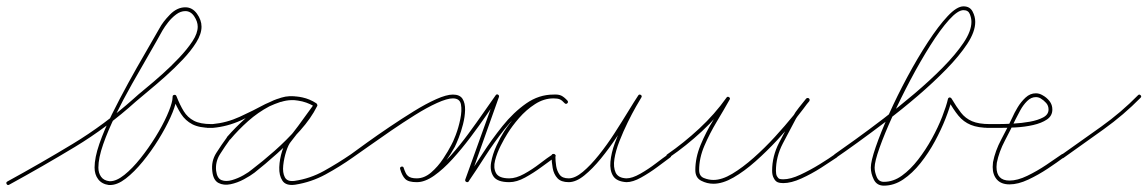

<svg xmlns="http://www.w3.org/2000/svg" viewBox="-25 -568 3616 605"><path d="M-2 4Q104 -54 204 -114.5Q304 -175 395 -256Q409 -269 433.5 -289Q458 -309 486 -334Q514 -359 539.5 -386Q565 -413 581.5 -438Q598 -463 598 -484Q598 -500 587 -516.5Q576 -533 559 -533Q544 -533 530 -522.5Q516 -512 505 -498Q494 -484 487 -472Q487 -472 487 -472Q487 -472 487 -472Q487 -472 487 -472Q487 -472 487 -472Q470 -441 444.5 -397Q419 -353 391 -303.5Q363 -254 339 -205Q315 -156 300 -113Q285 -70 285 -40Q285 -23 293.5 -11Q302 1 320 3Q321 3 322 3Q342 3 367 -17Q392 -37 417.5 -69Q443 -101 465 -136.5Q487 -172 501 -203.5Q515 -235 518 -253Q518 -253 518 -253Q518 -253 518 -253Q518 -253 518 -253Q518 -253 518 -253Q518 -255 518.5 -258Q519 -261 519 -264Q519 -268 524 -269Q529 -270 531 -265Q542 -237 554 -217.5Q566 -198 586 -187.5Q606 -177 641 -177Q647 -177 647 -171Q647 -165 641 -165Q603 -165 581 -176.5Q559 -188 545.5 -209Q532 -230 519 -261Q518 -265 525 -266Q531 -267 531 -262Q531 -260 530.5 -257Q530 -254 530 -251Q530 -251 530 -251Q530 -251 530 -251Q530 -251 530 -251Q530 -251 530 -251Q527 -231 512 -198Q497 -165 474.5 -128.5Q452 -92 425 -59Q398 -26 371.5 -5.5Q345 15 322 15Q320 15 318 15Q296 12 284.5 -3Q273 -18 273 -40Q273 -71 288 -114.5Q303 -158 327.5 -207.5Q352 -257 379.5 -307Q407 -357 433 -401.5Q459 -446 477 -478Q477 -478 477 -478Q477 -478 477 -478Q477 -478 477 -478Q477 -478 477 -478Q488 -499 510.5 -522Q533 -545 559 -545Q581 -545 595.5 -525Q610 -505 610 -484Q610 -461 593.5 -434.5Q577 -408 551.5 -381Q526 -354 497.5 -328.5Q469 -303 443.5 -282Q418 -261 403 -248Q312 -166 211 -105Q110 -44 4 14Q-1 17 -4 12Q-7 7 -2 4Z M623 -171Q623 -177 629 -177Q631 -177 632.5 -177Q634 -177 636 -177Q638 -177 640.5 -177Q643 -177 645 -177Q645 -177 645 -177Q645 -177 645 -177Q645 -177 645 -177Q645 -177 645 -177Q689 -181 730.5 -200Q772 -219 811 -240Q811 -240 811 -240Q811 -240 811 -240Q811 -240 811 -240Q811 -240 811 -240Q838 -253 862 -260.5Q886 -268 916 -263Q916 -263 916 -263Q916 -263 916 -263Q916 -263 916 -263Q916 -263 916 -263Q931 -260 944.5 -255.5Q958 -251 971 -243Q976 -240 973 -235Q970 -230 965 -233Q946 -244 926 -249Q926 -249 926 -249Q926 -249 926 -249Q926 -249 926 -249Q926 -249 926 -249Q892 -257 861 -247Q861 -247 861 -247Q861 -247 861 -247Q861 -247 860.5 -247Q860 -247 860 -247Q851 -245 842 -241Q833 -237 824 -233Q824 -233 824 -233Q824 -233 824 -233Q824 -233 824 -233Q824 -233 824 -233Q788 -214 757 -186.5Q726 -159 700 -128Q700 -128 700 -128Q700 -128 700 -128Q700 -128 700 -128.5Q700 -129 700 -129Q684 -107 668.5 -82.5Q653 -58 656 -30Q659 -6 673 -0.5Q687 5 706 -0.5Q725 -6 742.5 -16Q760 -26 769 -34Q802 -59 840 -92.5Q878 -126 911.5 -164Q945 -202 964 -239Q966 -244 972 -241Q977 -237 974 -233Q965 -219 955 -205Q939 -185 923.5 -163.5Q908 -142 892 -122Q892 -122 892 -122Q892 -122 892 -122Q892 -122 892 -122Q892 -122 892 -122Q884 -113 877 -91.5Q870 -70 867.5 -47Q865 -24 872.5 -9.5Q880 5 903 2Q952 -5 996 -29.5Q1040 -54 1081 -82Q1085 -85 1089 -80Q1092 -76 1087 -72Q1046 -43 1001 -18.5Q956 6 905 14Q876 18 865 1.5Q854 -15 855 -41Q856 -67 864 -92Q872 -117 882 -130Q882 -130 882 -130Q882 -130 882 -130Q882 -130 882 -130Q882 -130 882 -130Q899 -150 914.5 -171Q930 -192 945 -213Q955 -226 964 -239Q967 -244 972 -241Q977 -238 974 -233Q955 -195 921 -157Q887 -119 848.5 -84.5Q810 -50 777 -24Q764 -14 743.5 -3Q723 8 701.5 12.5Q680 17 663.5 8.5Q647 0 644 -28Q640 -60 656.5 -86Q673 -112 690 -135Q690 -135 690 -135.5Q690 -136 690 -136Q690 -136 690 -136Q690 -136 690 -136Q718 -168 749.5 -196Q781 -224 818 -243Q818 -243 818 -243Q818 -243 818 -243Q818 -243 818 -243Q818 -243 818 -243Q828 -248 837.5 -252Q847 -256 858 -259Q858 -259 857.5 -259Q857 -259 857 -259Q857 -259 857 -259Q857 -259 857 -259Q892 -269 928 -261Q928 -261 928 -261Q928 -261 928 -261Q928 -261 928 -261Q928 -261 928 -261Q951 -256 971 -243Q976 -240 973 -235Q970 -230 965 -233Q953 -240 940.5 -244.5Q928 -249 914 -251Q914 -251 914 -251Q914 -251 914 -251Q914 -251 914 -251Q914 -251 914 -251Q886 -256 863.5 -248.5Q841 -241 817 -230Q817 -230 817 -230Q817 -230 817 -230Q817 -230 817 -230Q817 -230 817 -230Q777 -208 734 -188.5Q691 -169 645 -165Q645 -165 645 -165Q645 -165 645 -165Q645 -165 645 -165Q645 -165 645 -165Q643 -165 640.5 -165Q638 -165 636 -165Q634 -165 632.5 -165Q631 -165 629 -165Q623 -165 623 -171Z M1081 -82Q1100 -96 1132 -119Q1164 -142 1202.5 -168Q1241 -194 1279 -217.5Q1317 -241 1349.5 -255.5Q1382 -270 1402 -270Q1424 -270 1432.5 -256.5Q1441 -243 1440.5 -221.5Q1440 -200 1434 -176.5Q1428 -153 1420.5 -134Q1413 -115 1408 -105Q1397 -85 1379 -59Q1361 -33 1338 -13.5Q1315 6 1288 6Q1265 6 1253.5 -4Q1242 -14 1236 -35Q1234 -41 1240 -43Q1246 -44 1247 -39Q1253 -21 1259.5 -13.5Q1266 -6 1288 -6Q1312 -6 1339.5 -26Q1367 -46 1395.5 -78Q1424 -110 1450.5 -146Q1477 -182 1499.5 -214.5Q1522 -247 1537 -268Q1540 -272 1544 -270Q1549 -267 1547 -262Q1524 -196 1500 -130Q1476 -64 1453 2Q1451 7 1445 4Q1439 1 1442 -3Q1466 -38 1495 -83Q1524 -128 1558.5 -171Q1593 -214 1633 -242Q1673 -270 1719 -270Q1735 -271 1744 -266.5Q1753 -262 1763 -251Q1767 -246 1762 -242Q1758 -239 1754 -243Q1746 -252 1739 -255Q1732 -258 1719 -258Q1689 -258 1661 -240Q1633 -222 1610.5 -196Q1588 -170 1574 -147Q1565 -133 1553 -109.5Q1541 -86 1535 -62.5Q1529 -39 1538 -22.5Q1547 -6 1580 -6Q1601 -6 1626.5 -20Q1652 -34 1676 -52.5Q1700 -71 1717 -82Q1721 -85 1725 -80Q1728 -76 1723 -72Q1706 -60 1681 -41.5Q1656 -23 1629.5 -8.5Q1603 6 1580 6Q1542 6 1530 -12Q1518 -30 1522.5 -56Q1527 -82 1539.5 -109Q1552 -136 1563 -153Q1579 -178 1603 -205Q1627 -232 1657 -251Q1687 -270 1719 -270Q1735 -270 1744 -266Q1753 -262 1763 -251Q1767 -246 1762 -242Q1758 -239 1754 -243Q1746 -252 1739 -255.5Q1732 -259 1720 -258Q1676 -258 1637 -230.5Q1598 -203 1564.5 -160.5Q1531 -118 1502.5 -73.5Q1474 -29 1452 3Q1449 8 1444 5Q1440 3 1441 -2Q1465 -68 1488.5 -134Q1512 -200 1536 -266Q1538 -271 1543 -268Q1549 -265 1546 -261Q1531 -239 1508 -205.5Q1485 -172 1457.5 -135.5Q1430 -99 1401 -67Q1372 -35 1343 -14.5Q1314 6 1288 6Q1262 6 1252 -4Q1242 -14 1236 -35Q1234 -41 1240 -43Q1246 -44 1247 -39Q1252 -21 1260.5 -13.5Q1269 -6 1288 -6Q1312 -6 1333.5 -24.5Q1355 -43 1371.5 -68Q1388 -93 1397 -111Q1402 -119 1411 -142.5Q1420 -166 1425.5 -193Q1431 -220 1427.5 -239Q1424 -258 1402 -258Q1384 -258 1352 -243.5Q1320 -229 1282.5 -205.5Q1245 -182 1207 -156Q1169 -130 1137.5 -107.5Q1106 -85 1087 -72Q1082 -69 1079 -74Q1076 -79 1081 -82Z M1719 -83Q1725 -83 1725 -77Q1725 -61 1727.5 -45Q1730 -29 1738.5 -17.5Q1747 -6 1767 -6Q1787 -6 1811.5 -26.5Q1836 -47 1862 -79.5Q1888 -112 1911.5 -148.5Q1935 -185 1954.5 -217Q1974 -249 1986 -267Q1989 -272 1994 -269Q1999 -266 1996 -261Q1991 -253 1979 -232Q1967 -211 1953 -182.5Q1939 -154 1927 -123.5Q1915 -93 1911 -67Q1907 -41 1915 -24Q1923 -7 1949 -6Q1949 -6 1949 -6Q1949 -6 1949 -6Q1949 -6 1949 -6Q1949 -6 1949 -6Q1967 -6 1992.5 -20.5Q2018 -35 2041.5 -53Q2065 -71 2081 -82Q2085 -85 2089 -80Q2092 -76 2087 -72Q2071 -60 2046 -41.5Q2021 -23 1995 -8.5Q1969 6 1949 6Q1949 6 1949 6Q1949 6 1949 6Q1949 6 1949 6Q1949 6 1949 6Q1918 4 1907 -13.5Q1896 -31 1898.5 -58.5Q1901 -86 1912.5 -117.5Q1924 -149 1938.5 -179.5Q1953 -210 1966.5 -233.5Q1980 -257 1986 -267Q1989 -272 1994 -269Q1999 -266 1996 -261Q1983 -241 1963.5 -208Q1944 -175 1919.5 -138Q1895 -101 1868.5 -68.5Q1842 -36 1816 -15Q1790 6 1767 6Q1743 6 1731.5 -6.5Q1720 -19 1716.5 -38.5Q1713 -58 1713 -77Q1713 -83 1719 -83Z M2076 -74Q2073 -79 2078 -82Q2130 -118 2178.5 -163Q2227 -208 2264 -260Q2267 -265 2272 -262Q2277 -259 2274 -254Q2256 -222 2233.5 -184.5Q2211 -147 2194.5 -108.5Q2178 -70 2178 -32Q2178 -13 2193 -7Q2208 -1 2223 -1Q2250 -1 2282.5 -20.5Q2315 -40 2350 -71Q2385 -102 2417 -137Q2449 -172 2475 -204Q2501 -236 2515 -256Q2518 -261 2523 -258Q2528 -254 2525 -249Q2514 -236 2503 -222.5Q2492 -209 2483 -194Q2483 -194 2483 -194Q2483 -194 2483 -194Q2483 -194 2483 -194Q2483 -194 2483 -194Q2463 -157 2441.5 -115.5Q2420 -74 2420 -30Q2420 -19 2423 -13Q2423 -13 2423 -13Q2423 -13 2423 -13Q2423 -13 2423 -13Q2423 -13 2423 -13Q2427 -6 2431 -4.5Q2435 -3 2443 -3Q2466 -3 2497 -17.5Q2528 -32 2558 -50.5Q2588 -69 2606 -82Q2610 -85 2614 -80Q2617 -76 2612 -72Q2593 -59 2562.5 -39.5Q2532 -20 2500 -5.5Q2468 9 2443 9Q2432 9 2425 6Q2418 3 2413 -7Q2413 -7 2413 -7Q2413 -7 2413 -7Q2413 -7 2413 -7Q2413 -7 2413 -7Q2408 -16 2408 -30Q2408 -76 2430 -118.5Q2452 -161 2473 -200Q2473 -200 2473 -200Q2473 -200 2473 -200Q2473 -200 2473 -200Q2473 -200 2473 -200Q2481 -215 2492.5 -229Q2504 -243 2515 -257Q2519 -261 2524 -258Q2528 -254 2525 -250Q2509 -228 2483 -195Q2457 -162 2424 -126.5Q2391 -91 2355.5 -59.5Q2320 -28 2286 -8.5Q2252 11 2223 11Q2203 11 2184.5 1.5Q2166 -8 2166 -32Q2166 -71 2182.5 -111Q2199 -151 2222 -188.5Q2245 -226 2264 -260Q2267 -265 2272 -262Q2277 -258 2274 -254Q2236 -200 2187 -154.5Q2138 -109 2084 -72Q2079 -69 2076 -74Z M2605 -82Q2628 -98 2669 -127.5Q2710 -157 2758.5 -194Q2807 -231 2856 -272.5Q2905 -314 2945.5 -355Q2986 -396 3011 -433Q3036 -470 3036 -499Q3036 -511 3031 -523.5Q3026 -536 3011 -536Q2993 -536 2965.5 -505.5Q2938 -475 2906.5 -425Q2875 -375 2844 -316.5Q2813 -258 2787.5 -202Q2762 -146 2746.5 -102.5Q2731 -59 2731 -40Q2731 -26 2737.5 -10.5Q2744 5 2760 5Q2790 5 2817 -14.5Q2844 -34 2868 -65Q2892 -96 2911.5 -131.5Q2931 -167 2944 -200.5Q2957 -234 2962 -256Q2963 -260 2967 -261Q2971 -261 2973 -258Q2989 -231 3003 -213Q3017 -195 3038 -186Q3059 -177 3094 -177Q3100 -177 3100 -171Q3100 -165 3094 -165Q3057 -165 3034 -174.5Q3011 -184 2995 -203.5Q2979 -223 2963 -252Q2961 -255 2968 -256Q2975 -257 2974 -254Q2968 -229 2954.5 -194.5Q2941 -160 2921 -123Q2901 -86 2875.5 -54Q2850 -22 2821 -2.5Q2792 17 2760 17Q2738 17 2728.5 -2Q2719 -21 2719 -40Q2719 -60 2734.5 -105Q2750 -150 2776 -208Q2802 -266 2834 -325.5Q2866 -385 2899 -435.5Q2932 -486 2961 -517Q2990 -548 3011 -548Q3031 -548 3039.5 -532Q3048 -516 3048 -499Q3048 -468 3023 -430Q2998 -392 2957 -350Q2916 -308 2867 -266Q2818 -224 2768.5 -186.5Q2719 -149 2677.5 -119Q2636 -89 2611 -72Q2607 -69 2603 -74Q2600 -78 2605 -82Z M3079 -171Q3079 -177 3085 -177Q3095 -177 3117.5 -177Q3140 -177 3167.5 -178.5Q3195 -180 3220 -184.5Q3245 -189 3262 -198Q3279 -207 3279 -223Q3279 -235 3271.5 -243.5Q3264 -252 3254 -258Q3247 -262 3239 -262Q3224 -262 3211.5 -249.5Q3199 -237 3190 -220.5Q3181 -204 3175 -192Q3160 -160 3141.5 -125Q3123 -90 3116 -55Q3116 -55 3116 -55Q3116 -55 3116 -55Q3116 -55 3116 -55Q3116 -55 3116 -55Q3115 -48 3115 -42Q3115 1 3156 1Q3181 1 3212 -14Q3243 -29 3272 -48.5Q3301 -68 3321 -82Q3325 -85 3329 -80Q3332 -76 3327 -72Q3307 -57 3277 -37Q3247 -17 3215 -2Q3183 13 3156 13Q3130 13 3116.5 -2Q3103 -17 3103 -42Q3103 -49 3104 -57Q3104 -57 3104 -57Q3104 -57 3104 -57Q3104 -57 3104 -57Q3104 -57 3104 -57Q3111 -93 3130 -128.5Q3149 -164 3165 -198Q3171 -212 3181.5 -229.5Q3192 -247 3206.5 -260.5Q3221 -274 3239 -274Q3250 -274 3260 -268Q3273 -261 3282 -249.5Q3291 -238 3291 -223Q3291 -203 3274 -191.5Q3257 -180 3230.5 -174Q3204 -168 3175 -166.5Q3146 -165 3122 -165Q3098 -165 3085 -165Q3079 -165 3079 -171Z M3319 -72Q3316 -77 3321 -81Q3382 -124 3445 -169Q3508 -214 3561 -268Q3565 -272 3569 -268Q3573 -264 3569 -260Q3516 -206 3452.5 -160.5Q3389 -115 3327 -71Q3323 -67 3319 -72Z"/></svg>

Font: FRB American Cursive Guidelines Thin
Style: Italic
Weight: 100
Italic angle: -25°
Version: Version 2.0;Modular Font Editor K font №1